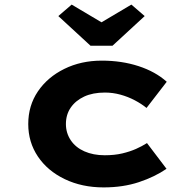

<svg xmlns="http://www.w3.org/2000/svg" viewBox="-20 -806 837 836"><path d="M431 10Q337 10 262 -26Q187 -62 145 -124.5Q103 -187 103 -266Q103 -346 145 -408Q187 -470 260 -506Q333 -542 423 -542Q510 -542 583.5 -518Q657 -494 706 -450L618 -336Q596 -354 566.5 -369.5Q537 -385 504 -394Q471 -403 437 -403Q384 -403 346.5 -385.5Q309 -368 288 -337.5Q267 -307 267 -266Q267 -227 288 -195.5Q309 -164 347.5 -147Q386 -130 436 -130Q479 -130 512.5 -138Q546 -146 572 -157.5Q598 -169 620 -183L705 -71Q654 -36 585 -13Q516 10 431 10ZM374 -607 234 -736 292 -786 437 -700H407L552 -786L610 -736L470 -607Z"/></svg>

Font: Lexend Peta
Style: Bold
Weight: 700
Designer: Bonnie Shaver-Troup, Thomas Jockin
Foundry: Lexend
Version: Version 1.007